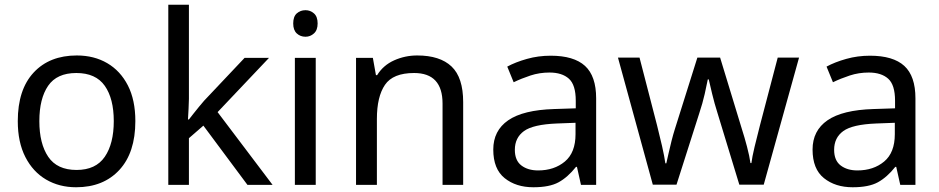

<svg xmlns="http://www.w3.org/2000/svg" viewBox="-20 -780 3963 810"><path d="M551 -269Q551 -136 483.5 -63Q416 10 301 10Q230 10 174.5 -22.5Q119 -55 87 -117.5Q55 -180 55 -269Q55 -402 122 -474Q189 -546 304 -546Q377 -546 432.5 -513.5Q488 -481 519.5 -419.5Q551 -358 551 -269ZM146 -269Q146 -174 183.5 -118.5Q221 -63 303 -63Q384 -63 422 -118.5Q460 -174 460 -269Q460 -364 422 -418Q384 -472 302 -472Q220 -472 183 -418Q146 -364 146 -269Z M777 -363Q777 -347 775.5 -321Q774 -295 773 -276H777Q783 -284 795 -299Q807 -314 819.5 -329.5Q832 -345 841 -355L1012 -536H1115L898 -307L1130 0H1024L838 -250L777 -197V0H690V-760H777Z M1269 -737Q1289 -737 1304.5 -723.5Q1320 -710 1320 -681Q1320 -653 1304.5 -639Q1289 -625 1269 -625Q1247 -625 1232 -639Q1217 -653 1217 -681Q1217 -710 1232 -723.5Q1247 -737 1269 -737ZM1312 -536V0H1224V-536Z M1740 -546Q1836 -546 1885 -499.5Q1934 -453 1934 -349V0H1847V-343Q1847 -472 1727 -472Q1638 -472 1604 -422Q1570 -372 1570 -278V0H1482V-536H1553L1566 -463H1571Q1597 -505 1643 -525.5Q1689 -546 1740 -546Z M2303 -545Q2401 -545 2448 -502Q2495 -459 2495 -365V0H2431L2414 -76H2410Q2375 -32 2336.5 -11Q2298 10 2230 10Q2157 10 2109 -28.5Q2061 -67 2061 -149Q2061 -229 2124 -272.5Q2187 -316 2318 -320L2409 -323V-355Q2409 -422 2380 -448Q2351 -474 2298 -474Q2256 -474 2218 -461.5Q2180 -449 2147 -433L2120 -499Q2155 -518 2203 -531.5Q2251 -545 2303 -545ZM2329 -259Q2229 -255 2190.5 -227Q2152 -199 2152 -148Q2152 -103 2179.5 -82Q2207 -61 2250 -61Q2318 -61 2363 -98.5Q2408 -136 2408 -214V-262Z M3007 -303Q2994 -344 2984.5 -383.5Q2975 -423 2970 -445H2966Q2962 -423 2953 -383.5Q2944 -344 2930 -302L2834 -1H2734L2587 -537H2678L2752 -251Q2763 -208 2773 -164Q2783 -120 2787 -91H2791Q2795 -108 2800.5 -133Q2806 -158 2813 -185.5Q2820 -213 2827 -235L2922 -537H3018L3110 -235Q3121 -201 3131.5 -161Q3142 -121 3146 -92H3150Q3153 -117 3163.5 -161Q3174 -205 3186 -251L3261 -537H3351L3202 -1H3099Z M3650 -545Q3748 -545 3795 -502Q3842 -459 3842 -365V0H3778L3761 -76H3757Q3722 -32 3683.5 -11Q3645 10 3577 10Q3504 10 3456 -28.5Q3408 -67 3408 -149Q3408 -229 3471 -272.5Q3534 -316 3665 -320L3756 -323V-355Q3756 -422 3727 -448Q3698 -474 3645 -474Q3603 -474 3565 -461.5Q3527 -449 3494 -433L3467 -499Q3502 -518 3550 -531.5Q3598 -545 3650 -545ZM3676 -259Q3576 -255 3537.5 -227Q3499 -199 3499 -148Q3499 -103 3526.5 -82Q3554 -61 3597 -61Q3665 -61 3710 -98.5Q3755 -136 3755 -214V-262Z"/></svg>

Font: Noto Sans Saurashtra
Style: Regular
Weight: 400
Designer: Monotype Design Team
Foundry: Monotype Imaging Inc.
Version: Version 2.001; ttfautohint (v1.8.4.7-5d5b)